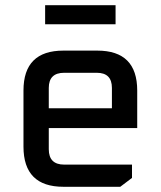

<svg xmlns="http://www.w3.org/2000/svg" viewBox="-20 -716 616 736"><path d="M70 -154V-369Q70 -522 223 -522H353Q506 -522 506 -369V-225H167V-144Q167 -85 226 -85H486V-34L441 0H223Q70 0 70 -154ZM167 -301H409V-379Q409 -437 351 -437H226Q167 -437 167 -379ZM153 -623V-696H423V-623Z"/></svg>

Font: Oxanium ExtraLight Medium
Style: Regular
Weight: 500
Version: Version 2.000